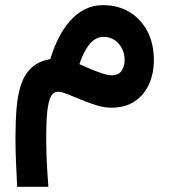

<svg xmlns="http://www.w3.org/2000/svg" viewBox="-20 -405 652 736"><path d="M457.7 -175.1Q457.7 -151.2 446.2 -133.8Q434.7 -116.4 408.1 -116.4Q394.9 -116.4 375.7 -122.4Q356.5 -128.3 333.4 -137.9Q310.4 -147.6 284.4 -159.1Q290.4 -177.6 299 -196.1Q307.5 -214.6 318.7 -229.9Q329.9 -245.2 344.4 -254.4Q359 -263.7 377 -263.7Q401.2 -263.7 419.3 -251.4Q437.4 -239.2 447.6 -219Q457.7 -198.8 457.7 -175.1ZM172.9 -178.5Q127.9 -170.5 101.1 -145.6Q74.2 -120.6 60.9 -81.2Q47.7 -41.9 43.5 9.8Q39.3 61.4 39.3 122.9Q39.3 167.3 41.2 213.9Q43.1 260.5 45.8 311H165.5Q164.2 291.4 162 262.1Q159.9 232.7 158.5 196.8Q157.2 160.8 157.2 121.5Q157.2 80.3 159.1 47.9Q160.9 15.4 165.7 -7.1Q170.5 -29.6 179.1 -41.4Q187.7 -53.2 201.5 -53.2Q216 -53.2 239.4 -43.9Q262.7 -34.7 291.1 -22.7Q319.5 -10.7 349.4 -1.5Q379.2 7.8 406.2 7.8Q460.5 7.8 496.9 -16.9Q533.2 -41.6 551.5 -82.9Q569.8 -124.2 569.8 -174.3Q569.8 -237.6 545.1 -284.9Q520.4 -332.2 476.7 -358.7Q432.9 -385.3 375 -385.3Q336.6 -385.3 304.9 -369.1Q273.2 -353 248.2 -324.5Q223.2 -296 204.5 -258.7Q185.7 -221.4 172.9 -178.5Z"/></svg>

Font: Vazirmatn
Style: Regular
Weight: 400
Designer: Saber Rastikerdar
Foundry: Saber Rastikerdar
Version: Version 33.003;September 2, 2022;FontCreator 14.0.0.2862 64-